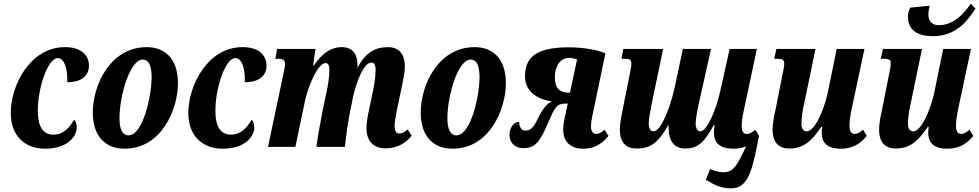

<svg xmlns="http://www.w3.org/2000/svg" viewBox="-20 -804 5360 1051"><path d="M227 10C346 10 400 -54 400 -108C400 -126 394 -142 386 -149C362 -109 330 -67 272 -67C216 -67 187 -111 187 -197C187 -327 243 -486 296 -486C333 -486 351 -426 348 -354C437 -354 467 -399 467 -444C467 -499 428 -546 336 -546C144 -546 39 -336 39 -186C39 -55 121 10 227 10Z M662 10C863 10 954 -203 954 -349C954 -488 878 -546 783 -546C585 -546 488 -340 488 -188C488 -56 559 10 662 10ZM683 -63C653 -63 634 -91 634 -158C634 -273 689 -478 762 -478C791 -478 810 -450 810 -383C810 -280 763 -63 683 -63Z M1199 10C1318 10 1372 -54 1372 -108C1372 -126 1366 -142 1358 -149C1334 -109 1302 -67 1244 -67C1188 -67 1159 -111 1159 -197C1159 -327 1215 -486 1268 -486C1305 -486 1323 -426 1320 -354C1409 -354 1439 -399 1439 -444C1439 -499 1400 -546 1308 -546C1116 -546 1011 -336 1011 -186C1011 -55 1093 10 1199 10Z M2091 8C2160 8 2207 -27 2233 -61L2212 -96C2195 -81 2183 -73 2166 -73C2150 -73 2140 -87 2140 -113C2140 -139 2147 -172 2155 -213L2176 -313C2184 -351 2196 -404 2196 -441C2196 -495 2174 -546 2104 -546C2033 -546 1979 -515 1938 -434H1936C1937 -439 1937 -444 1937 -448C1937 -498 1917 -546 1851 -546C1796 -546 1748 -518 1698 -446H1694L1707 -536H1497L1487 -482H1506C1529 -482 1540 -476 1540 -454C1540 -436 1535 -416 1531 -398L1447 0H1597L1649 -250C1665 -326 1718 -459 1763 -459C1780 -459 1783 -438 1783 -419C1783 -385 1776 -338 1766 -293L1751 -223C1737 -154 1719 -55 1712 0H1868C1874 -57 1887 -153 1897 -197L1911 -265C1929 -355 1972 -463 2014 -462C2033 -462 2036 -439 2036 -418C2036 -378 2026 -326 2019 -294L2002 -212C1991 -162 1986 -130 1986 -101C1986 -45 2013 8 2091 8Z M2457 10C2658 10 2749 -203 2749 -349C2749 -488 2673 -546 2578 -546C2380 -546 2283 -340 2283 -188C2283 -56 2354 10 2457 10ZM2478 -63C2448 -63 2429 -91 2429 -158C2429 -273 2484 -478 2557 -478C2586 -478 2605 -450 2605 -383C2605 -280 2558 -63 2478 -63Z M3173 10C3243 10 3282 -26 3311 -60L3289 -94C3272 -79 3260 -71 3242 -71C3227 -71 3215 -86 3215 -111C3215 -139 3224 -179 3232 -215L3294 -512C3254 -529 3183 -545 3091 -545C2898 -545 2854 -477 2854 -386C2854 -299 2926 -260 2999 -249C2977 -236 2956 -219 2924 -155C2900 -101 2880 -89 2855 -89C2832 -89 2821 -115 2822 -137C2795 -137 2769 -109 2769 -65C2769 -22 2800 7 2843 7C2908 7 2934 -24 2979 -129C3017 -216 3025 -237 3078 -237H3088L3073 -168C3066 -139 3063 -112 3063 -94C3063 -30 3101 10 3173 10ZM3092 -297C3041 -297 3017 -324 3017 -382C3018 -447 3050 -487 3095 -487C3112 -487 3124 -483 3139 -479L3100 -297Z M4135 -60 4115 -94C4096 -79 4084 -71 4067 -71C4050 -71 4040 -86 4040 -112C4040 -142 4045 -169 4054 -211L4123 -536H3974L3923 -307C3902 -210 3852 -85 3813 -85C3799 -85 3788 -100 3788 -129C3788 -151 3797 -202 3805 -236L3872 -536H3718L3672 -320C3647 -211 3598 -85 3557 -85C3542 -85 3531 -100 3531 -129C3531 -150 3540 -199 3547 -234L3610 -536H3392L3382 -482H3402C3426 -482 3436 -477 3436 -456C3436 -439 3431 -416 3425 -386L3390 -212C3383 -175 3373 -129 3373 -95C3373 -39 3394 9 3465 9C3551 9 3585 -31 3638 -118H3640V-107C3640 -31 3670 9 3733 9C3804 9 3839 -32 3887 -119H3892C3890 -108 3888 -95 3888 -80C3888 -30 3910 10 3997 10C4023 10 4045 5 4064 -3C4017 98 3996 139 3941 139C3911 139 3888 129 3867 122L3844 180C3888 207 3925 227 3982 227C4077 227 4098 129 4135 -60Z M4583 10C4656 10 4696 -26 4725 -60L4704 -94C4687 -79 4674 -71 4658 -71C4641 -71 4630 -86 4630 -112C4630 -142 4635 -173 4641 -203L4712 -536H4560L4511 -296C4489 -196 4438 -85 4397 -85C4376 -85 4367 -102 4367 -128C4367 -155 4373 -199 4382 -237L4444 -536H4230L4218 -482H4237C4264 -482 4273 -476 4273 -457C4273 -440 4268 -421 4262 -389L4227 -212C4219 -176 4209 -130 4209 -95C4209 -39 4231 9 4300 9C4379 9 4424 -33 4475 -109H4481C4479 -98 4478 -87 4478 -78C4478 -30 4500 10 4583 10Z M5088 -606C5210 -606 5273 -685 5320 -757L5294 -784C5258 -731 5201 -666 5119 -666C5079 -666 5062 -692 5062 -724C5062 -738 5065 -759 5069 -773L4962 -762C4954 -746 4950 -731 4950 -713C4950 -657 4980 -606 5088 -606ZM5166 10C5239 10 5279 -26 5308 -60L5287 -94C5270 -79 5257 -71 5241 -71C5224 -71 5213 -86 5213 -112C5213 -142 5218 -173 5224 -203L5295 -536H5143L5094 -296C5072 -196 5021 -85 4980 -85C4959 -85 4950 -102 4950 -128C4950 -155 4956 -199 4965 -237L5027 -536H4813L4801 -482H4820C4847 -482 4856 -476 4856 -457C4856 -440 4851 -421 4845 -389L4810 -212C4802 -176 4792 -130 4792 -95C4792 -39 4814 9 4883 9C4962 9 5007 -33 5058 -109H5064C5062 -98 5061 -87 5061 -78C5061 -30 5083 10 5166 10Z"/></svg>

Font: Noto Serif Condensed Extra
Style: Italic
Weight: 800
Width: 3
Italic angle: -12°
Designer: Monotype Design Team
Foundry: Monotype Imaging Inc.
Version: Version 1.901